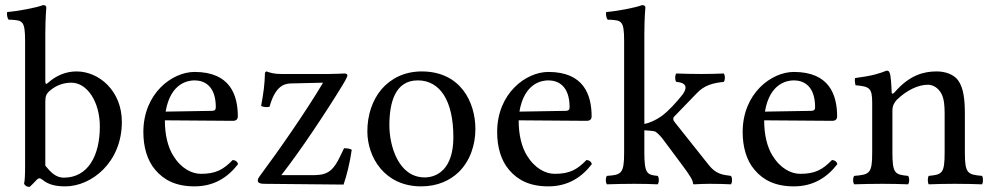

<svg xmlns="http://www.w3.org/2000/svg" viewBox="-20 -718 3873 750"><path d="M167 -394C161 -388 157 -390 157 -399V-583C157 -648 161 -688 161 -688C161 -695 157 -698 148 -698C123 -688 48 -674 8 -671C6 -663 8 -647 14 -641C17 -641 20 -641 23 -641C67 -638 78 -638 78 -559V-71C78 -32 77 -14 74 0C79 8 84 12 96 12C102 6 112 -3 120 -12C130 -24 136 -24 147 -15C170 4 200 10 235 10C337 10 456 -83 456 -242C456 -364 366 -439 279 -439C236 -439 198 -422 167 -394ZM174 -363C200 -386 230 -395 259 -395C320 -395 370 -321 370 -224C370 -110 324 -24 229 -24C198 -24 177 -46 157 -71V-321C157 -342 161 -352 174 -363Z M889 -93C852 -55 823 -39 765 -39C729 -39 687 -60 656 -111C636 -144 624 -190 624 -248L890 -246C902 -246 909 -252 909 -263C909 -347 879 -437 740 -437C653 -437 540 -354 540 -202C540 -146 554 -92 587 -54C621 -14 668 10 740 10C816 10 870 -25 910 -77C907 -87 901 -92 889 -93ZM627 -282C646 -395 716 -404 740 -404C778 -404 823 -383 823 -299C823 -290 819 -285 808 -285Z M1021 -439C1019 -439 1015 -435 1015 -433C1014 -388 1009 -353 1000 -304C1009 -300 1021 -298 1033 -301C1053 -374 1084 -391 1114 -392L1242 -395C1174 -281 1074 -137 996 -32C987 -20 987 -17 987 -12C987 -5 995 0 1010 0L1322 3C1334 -31 1347 -83 1354 -133C1348 -137 1336 -139 1324 -139L1310 -110C1285 -57 1264 -35 1212 -34H1079C1153 -128 1257 -285 1319 -387C1334 -412 1337 -420 1337 -424C1337 -428 1332 -431 1325 -431C1320 -431 1292 -429 1263 -429H1080C1048 -429 1036 -434 1021 -439Z M1415 -205C1415 -103 1483 10 1625 10C1689 10 1738 -13 1772 -46C1817 -90 1837 -153 1837 -214C1837 -318 1780 -439 1627 -439C1561 -439 1507 -412 1470 -369C1434 -326 1415 -268 1415 -205ZM1612 -404C1698 -404 1751 -326 1751 -182C1751 -56 1686 -25 1639 -25C1535 -25 1501 -151 1501 -228C1501 -315 1522 -404 1612 -404Z M2271 -93C2234 -55 2205 -39 2147 -39C2111 -39 2069 -60 2038 -111C2018 -144 2006 -190 2006 -248L2272 -246C2284 -246 2291 -252 2291 -263C2291 -347 2261 -437 2122 -437C2035 -437 1922 -354 1922 -202C1922 -146 1936 -92 1969 -54C2003 -14 2050 10 2122 10C2198 10 2252 -25 2292 -77C2289 -87 2283 -92 2271 -93ZM2009 -282C2028 -395 2098 -404 2122 -404C2160 -404 2205 -383 2205 -299C2205 -290 2201 -285 2190 -285Z M2418 -122C2418 -39 2407 -35 2351 -31C2345 -25 2345 -4 2351 2C2384 1 2418 0 2458 0C2493 0 2526 1 2549 2C2555 -4 2555 -25 2549 -31C2508 -35 2497 -39 2497 -122V-209C2516 -208 2530 -207 2540 -204C2551 -196 2560 -187 2572 -171L2645 -73C2674 -34 2686 -15 2687 -3C2687 0 2688 2 2691 2C2711 1 2733 0 2753 0C2784 0 2815 1 2835 2C2841 -4 2841 -25 2835 -31C2801 -35 2776 -39 2749 -73L2617 -239C2613 -244 2610 -248 2610 -253C2610 -257 2610 -259 2614 -263L2702 -354C2732 -386 2767 -394 2807 -398C2813 -404 2813 -425 2807 -431C2784 -430 2756 -429 2720 -429C2682 -429 2645 -430 2622 -431C2616 -425 2616 -404 2622 -398C2678 -394 2654 -359 2645 -347C2622 -318 2591 -284 2565 -265C2543 -249 2516 -237 2497 -234V-583C2497 -648 2501 -688 2501 -688C2501 -695 2497 -698 2488 -698C2463 -688 2388 -674 2348 -671C2346 -663 2348 -647 2354 -641C2357 -641 2360 -641 2363 -641C2407 -638 2418 -638 2418 -559Z M3230 -93C3193 -55 3164 -39 3106 -39C3070 -39 3028 -60 2997 -111C2977 -144 2965 -190 2965 -248L3231 -246C3243 -246 3250 -252 3250 -263C3250 -347 3220 -437 3081 -437C2994 -437 2881 -354 2881 -202C2881 -146 2895 -92 2928 -54C2962 -14 3009 10 3081 10C3157 10 3211 -25 3251 -77C3248 -87 3242 -92 3230 -93ZM2968 -282C2987 -395 3057 -404 3081 -404C3119 -404 3164 -383 3164 -299C3164 -290 3160 -285 3149 -285Z M3475 -358C3469 -351 3463 -349 3463 -358C3462 -385 3460 -424 3455 -434C3453 -439 3451 -442 3443 -442C3415 -431 3389 -422 3320 -413C3318 -407 3320 -391 3322 -385C3376 -380 3387 -375 3387 -317V-122C3387 -40 3377 -36 3317 -31C3311 -25 3311 -4 3317 2C3347 1 3387 0 3427 0C3467 0 3497 1 3527 2C3533 -4 3533 -25 3527 -31C3476 -36 3466 -40 3466 -122V-286C3466 -307 3475 -319 3483 -328C3521 -365 3566 -387 3605 -387C3625 -387 3646 -374 3658 -351C3668 -331 3670 -304 3670 -274V-122C3670 -40 3660 -36 3608 -31C3603 -25 3603 -4 3608 2C3638 1 3670 0 3710 0C3750 0 3786 1 3816 2C3821 -4 3821 -25 3816 -31C3760 -36 3749 -40 3749 -122V-271C3749 -326 3745 -374 3722 -405C3705 -427 3674 -439 3639 -439C3590 -439 3534 -426 3475 -358Z"/></svg>

Font: Libertinus Math
Style: Regular
Weight: 400
Designer: Philipp H. Poll, Khaled Hosny
Foundry: Caleb Maclennan
Version: Version 7.050;RELEASE